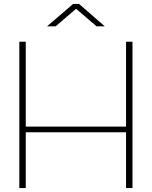

<svg xmlns="http://www.w3.org/2000/svg" viewBox="-20 -964 778 984"><path d="M79 -750H112V-315H626V-750H659V0H626V-286H112V0H79ZM475 -829 370 -919 265 -829H221L355 -944H385L517 -829Z"/></svg>

Font: Poiret One
Style: Regular
Weight: 400
Designer: Denis Masharov (denis.masharov@gmail.com), Cyreal (Charset Expansion)
Foundry: Denis Masharov
Version: Version 1.101